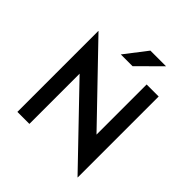

<svg xmlns="http://www.w3.org/2000/svg" viewBox="-214 -919 1083 1083"><g transform="rotate(45 328.0 -377.0)"><path d="M577.8 20.8 172.9 -400.7V0H77.1V-645.8H78.5L483.3 -225V-625H579.2V20.8ZM260.4 -641.7 363.2 -775H488.2L354.2 -641.7Z"/></g></svg>

Font: Afacad Flux Medium
Style: Regular
Weight: 500
Designer: Kristian Moeller
Foundry: Dicotype
Version: Version 1.100